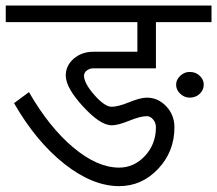

<svg xmlns="http://www.w3.org/2000/svg" viewBox="-33 -670 767 678"><path d="M636.7 -325.2Q618.2 -325.2 603.5 -338.9Q588.9 -352.5 588.9 -371.1Q588.9 -388.7 603.5 -402.3Q618.2 -416 636.7 -416Q658.2 -416 672.4 -402.3Q686.5 -388.7 686.5 -371.1Q686.5 -352.5 672.4 -338.9Q658.2 -325.2 636.7 -325.2ZM-12.7 -591.8V-650.4H713.9V-591.8H517.6V-428.7H296.9Q283.2 -428.7 273.4 -420.9Q263.7 -413.1 263.7 -403.3Q263.7 -376 300.3 -334.5Q336.9 -293 361.3 -293Q383.8 -293 423.3 -309.1Q462.9 -325.2 485.4 -325.2Q525.4 -325.2 554.2 -294.4Q583 -263.7 583 -220.7Q583 -134.8 525.4 -73.7Q467.8 -12.7 387.7 -12.7Q293.9 -12.7 194.3 -91.3Q94.7 -169.9 16.6 -305.7L69.3 -344.7Q140.6 -220.7 225.6 -149.4Q310.5 -78.1 387.7 -78.1Q440.4 -78.1 479 -119.6Q517.6 -161.1 517.6 -220.7Q517.6 -236.3 507.8 -248Q498 -259.8 485.4 -259.8Q462.9 -259.8 423.3 -243.7Q383.8 -227.5 361.3 -227.5Q321.3 -227.5 260.3 -293.9Q199.2 -360.4 199.2 -403.3Q199.2 -438.5 227.5 -462.9Q255.9 -487.3 296.9 -487.3H452.1V-591.8Z"/></svg>

Font: Lohit Marathi
Style: Regular
Weight: 400
Version: 2.94.2